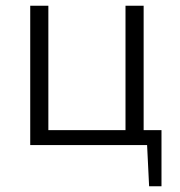

<svg xmlns="http://www.w3.org/2000/svg" viewBox="-20 -504 624 667"><path d="M541 143V-52H479V-484H416V-52H148V-484H85V0H491L498 143Z"/></svg>

Font: SnT
Style: Regular
Weight: 300
Designer: Natanael Gama
Version: Version 1.001;PS 001.001;hotconv 1.0.70;makeotf.lib2.5.58329